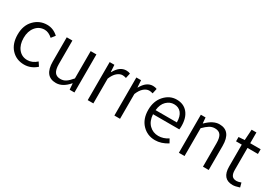

<svg xmlns="http://www.w3.org/2000/svg" viewBox="17 -1364 2996 2119"><g transform="rotate(30 1515.0 -305.0)"><path d="M273 12Q174 12 110.5 -56Q47 -124 47 -242Q47 -358 114.5 -427.5Q182 -497 278 -497Q357 -497 419 -439L381 -391Q331 -436 281 -436Q212 -436 167.5 -382Q123 -328 123 -242Q123 -155 166 -102Q209 -49 279 -49Q342 -49 397 -99L429 -50Q359 12 273 12Z M679 12Q532 12 532 -177V-485H604V-186Q604 -116 627 -83.5Q650 -51 701 -51Q738 -51 768.5 -71Q799 -91 837 -137V-485H910V0H849L843 -77H840Q764 12 679 12Z M1079 0V-485H1139L1145 -396H1148Q1203 -497 1286 -497Q1315 -497 1336 -487L1322 -423Q1296 -431 1276 -431Q1242 -431 1208.5 -403Q1175 -375 1151 -316V0Z M1419 0V-485H1479L1485 -396H1488Q1543 -497 1626 -497Q1655 -497 1676 -487L1662 -423Q1636 -431 1616 -431Q1582 -431 1548.5 -403Q1515 -375 1491 -316V0Z M2119 -270Q2119 -244 2116 -226H1781Q1786 -141 1833.5 -94Q1881 -47 1950 -47Q2014 -47 2073 -86L2100 -38Q2022 12 1941 12Q1843 12 1777 -57Q1711 -126 1711 -242Q1711 -355 1776 -426Q1841 -497 1928 -497Q2018 -497 2068.5 -436.5Q2119 -376 2119 -270ZM1783 -279H2054Q2054 -356 2021 -397Q1988 -438 1929 -438Q1875 -438 1833 -397Q1791 -356 1783 -279Z M2241 0V-485H2301L2307 -413H2310Q2394 -497 2473 -497Q2621 -497 2621 -308V0H2548V-299Q2548 -369 2525.5 -401Q2503 -433 2452 -433Q2416 -433 2385 -414.5Q2354 -396 2313 -355V0Z M2931 12Q2797 12 2797 -146V-425H2724V-480L2800 -485L2809 -622H2870V-485H3003V-425H2870V-144Q2870 -96 2887.5 -72Q2905 -48 2947 -48Q2968 -48 3003 -61L3018 -6Q2964 12 2931 12Z"/></g></svg>

Font: Assistant
Style: Regular
Weight: 400
Designer: Hebrew By Ben Nathan, Latin by Paul Hunt
Version: Version 2.001;PS 002.001;hotconv 1.0.88;makeotf.lib2.5.64775